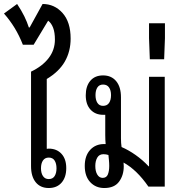

<svg xmlns="http://www.w3.org/2000/svg" viewBox="-45 -938 923 965"><path d="M310 -744Q310 -680 281 -629Q252 -578 190 -541V-190Q195 -191 200 -191Q240 -191 264 -165Q288 -139 288 -93Q288 -47 264.5 -20Q241 7 200 7Q158 7 134.5 -22Q111 -51 111 -103V-578Q168 -605 199.5 -646Q231 -687 231 -739Q231 -775 222 -798.5Q213 -822 197 -834L124 -713H70Q52 -759 28.5 -797.5Q5 -836 -25 -870L41 -918Q63 -885 77 -856.5Q91 -828 100 -800H104L169 -918Q229 -918 269.5 -872.5Q310 -827 310 -744ZM200 -146Q181 -146 171 -131.5Q161 -117 161 -92Q161 -68 171 -53Q181 -38 200 -38Q220 -38 229.5 -53Q239 -68 239 -92Q239 -116 229.5 -131Q220 -146 200 -146Z M577 -102Q577 -57 553.5 -25Q530 7 479 7Q436 7 408.5 -22.5Q381 -52 381 -104Q381 -155 408 -184.5Q435 -214 478 -214Q482 -214 486 -214Q484 -235 484 -260V-361Q479 -361 473 -361Q434 -361 410 -387Q386 -413 386 -459Q386 -505 409 -532Q432 -559 473 -559Q515 -559 539 -530Q563 -501 563 -449V-243Q563 -219 566 -199Q601 -184 636.5 -159Q672 -134 702 -102H704V-552H783V0H701Q643 -84 576 -121Q577 -113 577 -102ZM473 -406Q493 -406 503 -420.5Q513 -435 513 -460Q513 -484 503 -498.5Q493 -513 473 -513Q454 -513 444.5 -498.5Q435 -484 435 -460Q435 -436 444.5 -421Q454 -406 473 -406ZM471 -44Q490 -44 497 -61Q504 -78 504 -104Q504 -119 502.5 -133Q501 -147 500 -159Q488 -163 475 -163Q454 -163 444 -146Q434 -129 434 -104Q434 -77 444 -60.5Q454 -44 471 -44Z M708 -640 704 -746V-821H784V-746L780 -640Z"/></svg>

Font: Noto Sans Thai Looped Condensed
Style: Regular
Weight: 400
Width: 3
Designer: Sasikarn Vongin, Ben Mitchell
Foundry: The Fontpad Ltd
Version: Version 1.001; ttfautohint (v1.8.4.7-5d5b)